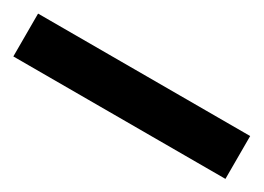

<svg xmlns="http://www.w3.org/2000/svg" viewBox="-19 -134 538 392"><g transform="rotate(30 250.0 62.5)"><path d="M0 113V12H500V113Z"/></g></svg>

Font: MuseoModerno
Style: Bold
Weight: 700
Designer: Pablo Cosgaya, Héctor Gatti, Marcela Romero, and the Authors of The MuseoModerno Project.
Foundry: Omnibus-Type Team
Version: Version 1.001